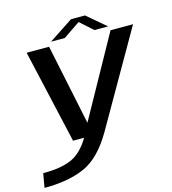

<svg xmlns="http://www.w3.org/2000/svg" viewBox="-174 -825 1044 1166"><g transform="rotate(-15 348.0 -242.0)"><path d="M202 0H399L737 -589H595.5L315 -83.5H314.5L209 -589H68ZM-39.5 232Q112 232 214 187Q316 142 399 0L272 -0.5Q221 85.5 154 114.8Q87 144 -24 143.5ZM228.5 -615.5H315L421 -687.5L501.5 -615.5H587.5L469 -716H381Z"/></g></svg>

Font: Anybody Expanded Medium
Style: Italic
Weight: 500
Width: 7
Italic angle: -10°
Version: Version 1.113;gftools[0.9.25]